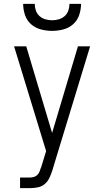

<svg xmlns="http://www.w3.org/2000/svg" viewBox="-20 -760 540 995"><path d="M84 215V160H135Q145 160 155.5 157Q166 154 173.5 146.5Q181 139 185 129Q189 119 192 109L193 108L219 23L53 -520H116L250 -71L384 -520H447L257 104L251 124Q245 143 236 162Q227 181 211.5 194Q196 207 175.5 211Q155 215 135 215ZM250 -600Q221 -600 192 -607.5Q163 -615 141 -634.5Q119 -654 109.5 -682.5Q100 -711 100 -740H160Q160 -722 166 -705Q172 -688 185 -676.5Q198 -665 215 -660Q232 -655 250 -655Q268 -655 285 -660Q302 -665 315 -676.5Q328 -688 334 -705Q340 -722 340 -740H400Q400 -711 390.5 -682.5Q381 -654 359 -634.5Q337 -615 308 -607.5Q279 -600 250 -600Z"/></svg>

Font: Iosevka SS18 Light
Style: Regular
Weight: 300
Monospace: yes
Designer: Belleve Invis
Foundry: Belleve Invis
Version: Version 25.1.1; ttfautohint (v1.8.4)